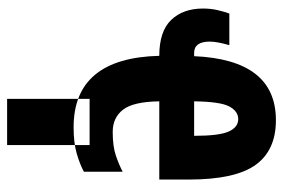

<svg xmlns="http://www.w3.org/2000/svg" viewBox="-148 -451 796 540"><g transform="rotate(90 250.0 -181.0)"><path d="M258 197V-35H388V197ZM338 10Q382 10 412.5 1Q443 -8 463 -19V-128Q444 -118 418 -109Q392 -100 351 -100Q311 -100 288.5 -129Q266 -158 265 -231H485V-314Q485 -444 444 -501.5Q403 -559 318 -559Q148 -559 138 -329H129Q97 -329 97 -373Q97 -393 107 -428H18Q13 -414 8.5 -395Q4 -376 4 -354Q4 -298 36 -264.5Q68 -231 137 -231Q143 10 338 10ZM265 -329Q266 -403 279.5 -428Q293 -453 315 -453Q338 -453 350 -426Q362 -399 362 -329Z"/></g></svg>

Font: Noto Sans Mono Condensed Extra
Style: Regular
Weight: 800
Width: 3
Designer: Monotype Design Team
Foundry: Monotype Imaging Inc.
Version: Version 1.900